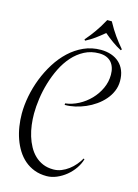

<svg xmlns="http://www.w3.org/2000/svg" viewBox="-149 -942 859 1192"><g transform="rotate(15 281.0 -345.5)"><path d="M561.5 -517.1Q561.5 -481.9 548.3 -451.2Q535.2 -420.4 512.9 -394.8Q490.7 -369.1 461.4 -348.6Q432.1 -328.1 399.9 -314.2Q367.7 -300.3 334.2 -292.7Q300.8 -285.2 270.5 -285.2H267.6V-294.9Q311.5 -300.3 352.8 -322Q394 -343.8 426 -377Q458 -410.2 477.3 -452.1Q496.6 -494.1 496.6 -540Q496.6 -564.9 490 -585.2Q483.4 -605.5 470.5 -619.9Q457.5 -634.3 438 -642.1Q418.5 -649.9 392.6 -649.9Q340.3 -649.9 298.1 -627.7Q255.9 -605.5 223.1 -568.6Q190.4 -531.7 166.7 -483.9Q143.1 -436 127.7 -384.3Q112.3 -332.5 105 -280.5Q97.7 -228.5 97.7 -184.1Q97.7 -148.4 102.3 -112.1Q106.9 -75.7 117.2 -42Q127.4 -8.3 143.6 21.2Q159.7 50.8 182.4 72.8Q205.1 94.7 234.9 107.4Q264.6 120.1 302.7 120.1Q329.1 120.1 353.5 110.4Q377.9 100.6 399.4 84.5Q420.9 68.4 438.2 47.9Q455.6 27.3 467.8 5.9L473.6 8.8Q465.3 39.1 445.3 68.4Q425.3 97.7 397.7 120.4Q370.1 143.1 337.6 157Q305.2 170.9 272.5 170.9Q229 170.9 193.8 157.5Q158.7 144 131.1 120.4Q103.5 96.7 83.5 64.7Q63.5 32.7 50.3 -4.6Q37.1 -42 30.8 -82.8Q24.4 -123.5 24.4 -164.6Q24.4 -218.3 35.6 -276.9Q46.9 -335.4 68.8 -392.1Q90.8 -448.7 122.8 -499.8Q154.8 -550.8 196.3 -589.6Q237.8 -628.4 288.3 -651.1Q338.9 -673.8 397.5 -673.8Q434.1 -673.8 464.4 -663.3Q494.6 -652.8 516.4 -632.8Q538.1 -612.8 549.8 -583.7Q561.5 -554.7 561.5 -517.1ZM281.2 -710Q296.4 -727.5 309.6 -744.4Q322.8 -761.2 335.4 -779.1Q348.1 -796.9 360.6 -817.1Q373 -837.4 386.7 -862.3H416Q429.7 -837.4 442.1 -817.1Q454.6 -796.9 467.3 -779.1Q480 -761.2 493.2 -744.4Q506.3 -727.5 521.5 -710L516.1 -703.1Q499 -711.9 485.1 -720.7Q471.2 -729.5 457.8 -739Q444.3 -748.5 430.7 -759.3Q417 -770 401.4 -783.2Q385.7 -770 372.1 -759.3Q358.4 -748.5 345 -738.8Q331.5 -729 317.4 -720.5Q303.2 -711.9 286.6 -703.1Z"/></g></svg>

Font: Montez
Style: Regular
Weight: 400
Designer: Astigmatic (AOETI)
Foundry: Astigmatic (AOETI)
Version: Version 1.001